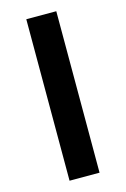

<svg xmlns="http://www.w3.org/2000/svg" viewBox="-110 -752 526 804"><g transform="rotate(-15 153.0 -350.0)"><path d="M88.5 0V-700H218.5V0Z"/></g></svg>

Font: Geologica EX Med
Style: Regular
Weight: 500
Designer: Sindre Bremnes, Frode Helland
Foundry: Monokrom Skriftforlag AS
Version: Version 1.010;gftools[0.9.28]